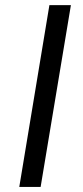

<svg xmlns="http://www.w3.org/2000/svg" viewBox="-20 -739 328 759"><path d="M260.3 -718.8 140.6 0H56.2L175.3 -718.8Z"/></svg>

Font: Inter Semi Bold
Style: Italic
Weight: 600
Italic angle: -9.39999°
Designer: Rasmus Andersson
Foundry: rsms
Version: Version 4.000;git-3c8e0fc